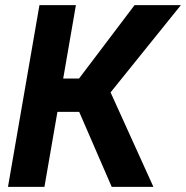

<svg xmlns="http://www.w3.org/2000/svg" viewBox="-20 -731 728 751"><path d="M276.9 -710.9 153.8 0H11.2L134.3 -710.9ZM687.5 -710.9 351.1 -293.5H173.3L178.2 -423.8H289.1L506.3 -710.9ZM417 0 276.4 -324.2 388.2 -423.3 580.1 0Z"/></svg>

Font: Roboto
Style: Bold Italic
Weight: 700
Italic angle: -12°
Designer: Christian Robertson
Foundry: Google
Version: Version 3.0